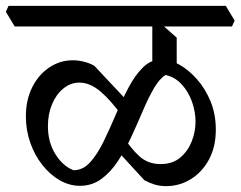

<svg xmlns="http://www.w3.org/2000/svg" viewBox="-50 -628 818 653"><path d="M515 5Q493 5 475.5 -0.5Q458 -6 441 -15L329 -137L361 -175Q394 -124 423.5 -97Q453 -70 496 -70Q537 -70 563 -92Q589 -114 602 -147Q615 -180 615 -214Q615 -248 603 -282Q591 -316 568 -341Q545 -366 513 -373Q492 -360 473 -327Q454 -294 436 -251.5Q418 -209 397.5 -164.5Q377 -120 352 -81.5Q327 -43 295 -19.5Q263 4 222 4Q186 4 153 -15Q120 -34 94 -67Q68 -100 53 -142.5Q38 -185 38 -232Q38 -288 59.5 -331Q81 -374 117.5 -398.5Q154 -423 197 -423Q218 -423 238 -417.5Q258 -412 271 -404L394 -273L365 -234Q327 -287 291.5 -317Q256 -347 220 -347Q190 -347 165.5 -327Q141 -307 127 -273.5Q113 -240 113 -199Q113 -144 138.5 -103.5Q164 -63 200 -49Q232 -49 256.5 -76Q281 -103 302 -146Q323 -189 343.5 -237.5Q364 -286 386.5 -329Q409 -372 436.5 -399Q464 -426 500 -426Q528 -426 559.5 -408.5Q591 -391 619.5 -359Q648 -327 666 -283.5Q684 -240 684 -187Q684 -129 661 -86Q638 -43 599.5 -19Q561 5 515 5ZM0 -538 -30 -588 -21 -608H718L748 -558L739 -538ZM551 -384 468 -395V-562L493 -551L551 -500Z"/></svg>

Font: Eczar
Style: Regular
Weight: 400
Designer: Vaibhav Singh
Foundry: Rosetta Type Foundry
Version: Version 2.000